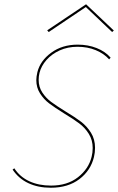

<svg xmlns="http://www.w3.org/2000/svg" viewBox="-20 -872 553 899"><path d="M414 -179Q414 -216 396 -245Q378 -274 350.5 -294.5Q323 -315 280 -341Q235 -369 210 -388Q185 -407 167.5 -434.5Q150 -462 150 -497Q150 -512 155 -534Q168 -587 219.5 -625Q271 -663 344 -663Q392 -663 432.5 -647Q473 -631 498 -602L491 -594Q467 -621 428.5 -637Q390 -653 343 -653Q297 -653 259.5 -636Q222 -619 197.5 -591Q173 -563 165 -531Q161 -515 161 -498Q161 -465 178 -439Q195 -413 220 -394.5Q245 -376 287 -350Q332 -323 359.5 -302Q387 -281 406 -250.5Q425 -220 425 -180Q425 -157 420 -137Q405 -74 352 -33.5Q299 7 218 7Q158 7 112.5 -14.5Q67 -36 39 -78L47 -84Q73 -44 117 -23.5Q161 -3 219 -3Q295 -3 345 -42Q395 -81 409 -138Q414 -157 414 -179ZM505 -722 382 -839 208 -722 201 -730 383 -852 513 -729Z"/></svg>

Font: Ysabeau Hairline
Style: Italic
Weight: 100
Italic angle: -12°
Designer: Christian Thalmann (Catharsis Fonts)
Version: Version 0.003